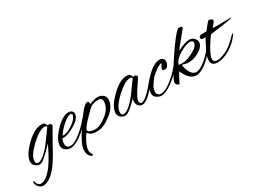

<svg xmlns="http://www.w3.org/2000/svg" viewBox="-114 -1125 2645 1957"><g transform="rotate(-30 1208.5 -147.0)"><path d="M334 -305 348 -308Q361 -308 368.5 -300Q376 -292 376 -287.5Q376 -283 375 -277.5Q374 -272 346 -227Q311 -166 288 -124Q207 27 164 83Q72 205 -11 205Q-40 205 -61.5 180.5Q-83 156 -84 126Q-81 114 -75 114Q-72 114 -70 121Q-65 147 -51 161Q-37 175 -23 175Q34 175 99 100Q142 50 194 -46L244 -145L169 -69Q97 0 70.5 0Q44 0 20 -18Q-7 -38 -7 -71Q-7 -144 95.5 -245Q198 -346 282 -346Q316 -346 326 -324Q329 -316 331 -310.5Q333 -305 334 -305ZM35 -59Q35 -23 60 -23Q118 -23 218 -150L324 -296Q318 -310 299 -310Q237 -310 136 -214.5Q35 -119 35 -59Z M421 13Q410 13 401 10Q337 -8 337 -62Q337 -132 425 -224Q513 -316 583 -316Q606 -316 620.5 -303.5Q635 -291 635 -273Q635 -217 550.5 -166Q466 -115 413 -115Q405 -115 399 -117Q384 -90 384 -60Q384 -8 433.5 -8Q483 -8 562 -75Q623 -124 666 -179Q675 -191 681.5 -191Q688 -191 688 -185Q688 -179 680 -168Q626 -97 550 -42Q474 13 421 13ZM610 -275Q610 -287 584.5 -287Q559 -287 512 -248Q449 -196 414 -139Q420 -137 427 -137Q465 -137 528.5 -177.5Q592 -218 608 -266Q610 -271 610 -275Z M1004 -226Q1004 -145 911.5 -72.5Q819 0 751 0Q706 0 685.5 -6Q665 -12 640 -42Q623 -28 594 29.5Q565 87 565 128Q565 147 584 178Q586 183 581 186.5Q576 190 573.5 190Q571 190 569 189Q527 166 527 99.5Q527 33 637.5 -130.5Q748 -294 790 -308Q800 -310 803 -310Q820 -310 820 -273Q830 -283 861 -292Q899 -302 915 -302Q951 -302 977.5 -281.5Q1004 -261 1004 -226ZM953 -236Q953 -274 908 -274Q863 -274 826 -255Q809 -247 732 -167Q655 -87 655 -64Q655 -46 682.5 -37Q710 -28 738 -28Q793 -28 873 -90.5Q953 -153 953 -236Z M1336 -299 1350 -302Q1361 -302 1371 -293Q1381 -284 1381 -279Q1381 -274 1319 -182.5Q1257 -91 1257 -55Q1257 -52 1258 -49Q1263 -26 1280 -26Q1332 -26 1470 -198Q1473 -202 1477 -202Q1481 -202 1481 -194.5Q1481 -187 1472 -175Q1344 -4 1277 -4Q1268 -4 1260 -7Q1216 -24 1216 -73Q1216 -90 1220 -107L1158 -47Q1099 5 1072.5 5Q1046 5 1022 -12Q995 -32 995 -65Q995 -138 1097 -239.5Q1199 -341 1284 -341Q1317 -341 1328 -318Q1331 -310 1333 -304.5Q1335 -299 1336 -299ZM1037 -53Q1037 -17 1062 -17Q1120 -17 1220 -144L1326 -290Q1318 -304 1300 -304Q1239 -304 1138 -209.5Q1037 -115 1037 -53Z M1492 13Q1481 13 1472 10Q1408 -8 1408 -62Q1408 -132 1496 -224Q1584 -316 1654 -316Q1677 -316 1691.5 -303.5Q1706 -291 1706 -269.5Q1706 -248 1693 -224.5Q1680 -201 1654 -201Q1628 -201 1628 -217Q1628 -228 1641.5 -250.5Q1655 -273 1655 -274.5Q1655 -276 1652 -276Q1624 -273 1575.5 -236Q1527 -199 1509 -174L1470 -117Q1460 -101 1455.5 -79Q1451 -57 1451 -46Q1451 -35 1463.5 -21Q1476 -7 1499 -7Q1549 -7 1623 -65.5Q1697 -124 1737 -177Q1742 -183 1749 -183Q1756 -183 1756 -179Q1756 -175 1751 -169Q1696 -96 1619.5 -41.5Q1543 13 1492 13Z M1904 12Q1825 12 1770 -113Q1756 -92 1707 5Q1671 -9 1671 -33Q1671 -76 1800 -269Q1929 -462 1977 -496Q1981 -499 1993 -499Q2024 -499 2024 -483Q2024 -475 1954.5 -393Q1885 -311 1877 -294Q1968 -341 2022 -341Q2053 -341 2075 -316Q2096 -295 2096 -273Q2096 -270 2096 -267Q2088 -210 2016 -173Q1958 -142 1908 -142Q1858 -142 1838 -155Q1832 -156 1828.5 -152Q1825 -148 1827 -142Q1855 -18 1920 -18Q1954 -18 2007.5 -56Q2061 -94 2119 -163Q2126 -170 2131.5 -170Q2137 -170 2137 -164.5Q2137 -159 2130 -149Q2076 -83 2028 -45Q1955 12 1904 12ZM2048 -294Q2048 -302 2039 -310Q2030 -318 2020 -318Q1966 -318 1890.5 -273Q1815 -228 1798 -171Q1807 -171 1846 -168Q1891 -168 1964 -205Q2048 -247 2048 -294Z M2354 -322 2498 -324Q2501 -322 2501 -321Q2501 -312 2376.5 -296Q2252 -280 2242 -277Q2223 -260 2172 -175.5Q2121 -91 2121 -52Q2121 -15 2172 -15Q2196 -15 2235 -30Q2274 -45 2295 -58Q2351 -93 2415 -161Q2429 -175 2434 -175Q2437 -175 2437 -169Q2437 -163 2422 -145Q2370 -81 2305 -42Q2227 6 2156 6Q2125 6 2105.5 -7.5Q2086 -21 2086 -62Q2086 -103 2122 -174.5Q2158 -246 2177 -281Q2163 -278 2153 -278Q2124 -278 2124 -301Q2124 -318 2148 -325Q2151 -325 2157 -326H2215Q2233 -349 2256 -379Q2284 -415 2294 -415Q2304 -415 2319 -407Q2334 -399 2334 -388Q2334 -377 2286 -323Q2312 -322 2354 -322Z"/></g></svg>

Font: Alex Brush
Style: Regular
Weight: 400
Designer: Robert E. Leuschke
Foundry: Robert E. Leuschke
Version: Version 1.003